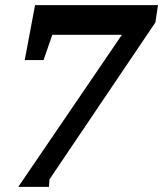

<svg xmlns="http://www.w3.org/2000/svg" viewBox="-20 -691 633 745"><path d="M593 -671 583 -604 172 5 170 34H51L453 -556H183L149 -458H76L116 -671Z"/></svg>

Font: Apparatus SIL
Style: Bold Italic
Weight: 700
Italic angle: -11°
Version: Version 1.0